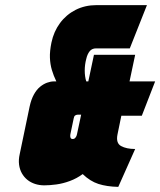

<svg xmlns="http://www.w3.org/2000/svg" viewBox="-20 -722 626 750"><path d="M487 -533 554 -702H357Q312 -702 275.5 -683.5Q239 -665 214.5 -632Q190 -599 181 -556Q174 -522 175 -496.5Q176 -471 182.5 -449Q189 -427 200 -404H190Q178 -404 164 -399Q150 -394 136.5 -383Q123 -372 112.5 -353Q102 -334 96 -307L57 -120Q52 -98 54.5 -79Q57 -60 65.5 -45Q74 -30 87 -19.5Q100 -9 117 -3.5Q134 2 153 2Q174 2 200 -1.5Q226 -5 253 -15Q280 -25 303 -42Q332 -14 364.5 -3.5Q397 7 442 8L508 -140Q474 -140 453 -151.5Q432 -163 439 -197L454 -270H534L586 -404H486L508 -508H347L325 -404H317Q314 -413 312.5 -424Q311 -435 311 -446.5Q311 -458 312.5 -469.5Q314 -481 317 -492Q321 -510 330 -521.5Q339 -533 355 -533ZM297 -274 281 -199Q280 -193 277.5 -188.5Q275 -184 272 -181.5Q269 -179 264 -179Q259 -179 257 -181.5Q255 -184 254.5 -188.5Q254 -193 255 -198L268 -260Q269 -264 270 -266.5Q271 -269 273 -270.5Q275 -272 277.5 -273Q280 -274 283 -274Z"/></svg>

Font: Advent Pro Black
Style: Italic
Weight: 900
Italic angle: -12°
Version: Version 3.000